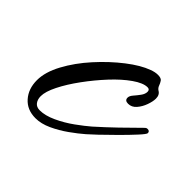

<svg xmlns="http://www.w3.org/2000/svg" viewBox="-93 -417 535 535"><g transform="rotate(45 175.0 -149.5)"><path d="M99 14Q66 14 46.5 -8Q27 -30 27 -64Q27 -96 47.5 -134Q68 -172 100.5 -208Q133 -244 168 -271Q203 -298 231 -308Q244 -313 255 -313Q268 -313 272 -307Q276 -301 278.5 -294Q281 -287 287 -283Q298 -277 298 -262Q298 -251 292.5 -235.5Q287 -220 277 -208.5Q267 -197 253 -197Q240 -197 240 -208Q240 -215 247 -223Q254 -231 261 -240.5Q268 -250 268 -259Q268 -268 259 -268Q242 -268 217 -250.5Q192 -233 166 -205Q140 -177 117 -145.5Q94 -114 80 -86Q66 -58 66 -40Q66 -27 72.5 -18.5Q79 -10 92 -10Q113 -10 139 -22Q165 -34 188.5 -51Q212 -68 227 -81Q255 -106 281.5 -131.5Q308 -157 334 -183Q337 -186 341 -186Q350 -186 350 -178Q350 -174 334 -156.5Q318 -139 296 -117Q274 -95 255 -77Q236 -59 230 -54Q214 -40 191.5 -24Q169 -8 145 3Q121 14 99 14Z"/></g></svg>

Font: Hurricane
Style: Regular
Weight: 400
Designer: Robert E. Leuschke
Foundry: Robert E. Leuschke
Version: Version 1.010; ttfautohint (v1.8.3)